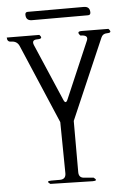

<svg xmlns="http://www.w3.org/2000/svg" viewBox="-78 -912 635 930"><g transform="rotate(-5 240.0 -446.5)"><path d="M128.9 -29.3Q106.4 -44.9 134.8 -44.9H176.8Q206.1 -44.9 206.1 -74.2L203.1 -323.2L40 -706.1Q29.3 -732.4 0 -732.4Q-19.5 -732.4 -19.5 -753.9L138.7 -752.9Q159.2 -732.4 127 -732.4Q97.7 -732.4 108.4 -706.1L226.6 -430.7Q237.3 -404.3 248 -430.7L366.2 -706.1Q377 -732.4 336.9 -732.4Q316.4 -753.9 344.7 -753.9L474.6 -752.9Q495.1 -732.4 465.8 -732.4Q445.3 -732.4 437.5 -713.9L268.6 -323.2V-74.2Q268.6 -44.9 297.9 -44.9L340.8 -41Q363.3 -24.4 335 -24.4ZM365.2 -869.1Q394.5 -869.1 394.5 -839.8Q394.5 -827.1 381.8 -827.1H109.4Q80.1 -827.1 80.1 -856.4Q80.1 -869.1 92.8 -869.1Z"/></g></svg>

Font: B2 Hana
Style: Regular
Weight: 500
Version: 2020-08-05; (max)